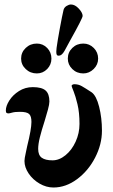

<svg xmlns="http://www.w3.org/2000/svg" viewBox="-20 -820 503 855"><path d="M6 0ZM89 -103Q89 -114 94.5 -138Q100 -162 101 -169Q120 -245 120 -277Q120 -303 109.5 -312.5Q99 -322 69 -322Q46 -322 34 -318.5Q22 -315 18 -315Q12 -315 9 -317.5Q6 -320 6 -328Q6 -348 21.5 -372.5Q37 -397 64.5 -414.5Q92 -432 126 -432Q166 -432 183 -417Q200 -402 200 -368Q200 -356 193.5 -332Q187 -308 179 -282Q165 -239 157.5 -208.5Q150 -178 150 -157Q150 -129 166 -117.5Q182 -106 214 -106Q244 -106 272 -129Q300 -152 317 -189.5Q334 -227 334 -268Q334 -319 325 -356Q316 -393 308 -412.5Q300 -432 299 -437V-438Q299 -441 303 -443Q307 -445 311 -445Q329 -445 344 -436.5Q359 -428 388 -409Q409 -394 421.5 -344.5Q434 -295 434 -238Q434 -177 403.5 -118Q373 -59 323 -22Q273 15 218 15Q186 15 156 -2.5Q126 -20 107.5 -47.5Q89 -75 89 -103ZM417 -559Q417 -587 397.5 -606.5Q378 -626 351 -626Q322 -626 302 -606.5Q282 -587 282 -559Q282 -532 302 -512.5Q322 -493 351 -493Q377 -493 397 -512.5Q417 -532 417 -559ZM209 -559Q209 -587 190 -606.5Q171 -626 144 -626Q115 -626 94.5 -606.5Q74 -587 74 -559Q74 -532 94.5 -512.5Q115 -493 144 -493Q171 -493 190 -512.5Q209 -532 209 -559ZM267 -593 292 -639Q348 -739 348 -749Q348 -763 331 -781.5Q314 -800 296 -800Q287 -800 276.5 -793.5Q266 -787 263 -776Q257 -751 246.5 -694Q236 -637 232 -607Q230 -587 231 -583Q232 -576 234.5 -574Q237 -572 242 -572Q255 -572 267 -593Z"/></svg>

Font: EB Garamond
Style: Bold
Weight: 700
Designer: Georg Duffner and Octavio Pardo
Foundry: Georg Duffner
Version: Version 1.000; ttfautohint (v1.6)